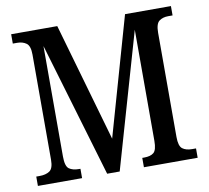

<svg xmlns="http://www.w3.org/2000/svg" viewBox="-79 -802 968 890"><g transform="rotate(-10 405.0 -357.0)"><path d="M29 0V-44H45Q74 -44 92 -56Q110 -68 110 -109V-604Q110 -645 92.5 -657.5Q75 -670 50 -670H29V-714H246L406 -156L565 -714H781V-670H760Q735 -670 718 -657.5Q701 -645 701 -602V-112Q701 -69 717.5 -56.5Q734 -44 762 -44H781V0H528V-44H537Q567 -44 582 -56.5Q597 -69 597 -112V-635L414 0H355L167 -634V-114Q167 -68 184 -56Q201 -44 230 -44H237V0Z"/></g></svg>

Font: Noto Serif Tamil Condensed Medium
Style: Italic
Weight: 500
Width: 3
Italic angle: -12°
Designer: Indian Type Foundry, Tom Grace, and the Monotype Design Team
Foundry: Monotype Imaging Inc.
Version: Version 2.003; ttfautohint (v1.8.4.7-5d5b)